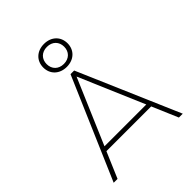

<svg xmlns="http://www.w3.org/2000/svg" viewBox="-252 -1057 1195 1195"><g transform="rotate(-45 346.0 -459.0)"><path d="M650 0 362 -668H330L42 0H76L149 -171H543L616 0ZM530 -201H162L346 -631ZM346 -716C410 -716 453 -758 453 -817C453 -876 410 -918 346 -918C282 -918 239 -876 239 -817C239 -758 282 -716 346 -716ZM346 -742C299 -742 269 -773 269 -817C269 -861 299 -892 346 -892C393 -892 423 -861 423 -817C423 -773 393 -742 346 -742Z"/></g></svg>

Font: Gantari Thin
Style: Regular
Weight: 250
Designer: Anugrah Pasau
Foundry: Lafontype
Version: Version 1.000